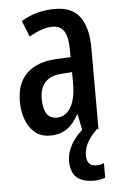

<svg xmlns="http://www.w3.org/2000/svg" viewBox="-55 -589 539 855"><g transform="rotate(-5 215.0 -161.5)"><path d="M223 -550Q300 -550 335 -501.5Q370 -453 370 -362V0H298L283 -74H281Q259 -32 228.5 -11Q198 10 154 10Q112 10 85 -13Q58 -36 45 -73Q32 -110 32 -153Q32 -235 78.5 -279Q125 -323 211 -327L274 -330V-361Q274 -418 258 -445Q242 -472 205 -472Q161 -472 101 -437L72 -509Q139 -550 223 -550ZM230 -260Q130 -254 130 -156Q130 -67 190 -67Q229 -67 252 -105Q275 -143 275 -209V-263ZM304 113Q304 160 348 160Q360 160 367.5 158Q375 156 381 153V218Q372 222 358.5 224.5Q345 227 329 227Q227 227 227 131Q227 94 248 56.5Q269 19 309 -13L362 0Q329 34 316.5 60Q304 86 304 113Z"/></g></svg>

Font: Noto Sans Georgian ExtraCondensed Medium
Style: Regular
Weight: 500
Width: 2
Designer: Monotype Design Team, Akaki Razmadze
Foundry: Google LLC
Version: Version 2.005; ttfautohint (v1.8.4.7-5d5b)